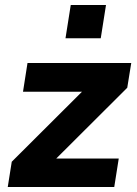

<svg xmlns="http://www.w3.org/2000/svg" viewBox="-20 -748 547 768"><path d="M11 0 27 -101 343 -416 342 -381H72L90 -496H505L489 -397L168 -77L169 -114H455L437 0ZM242 -595 263 -728H404L383 -595Z"/></svg>

Font: Nunito Sans 10pt ExtraBold
Style: Italic
Weight: 800
Italic angle: -9°
Designer: Vernon Adams
Foundry: Vernon Adams
Version: Version 3.101;gftools[0.9.27]